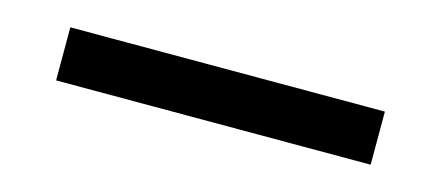

<svg xmlns="http://www.w3.org/2000/svg" viewBox="-25 -36 650 283"><g transform="rotate(15 300.0 105.5)"><path d="M60 146V65H540V146Z"/></g></svg>

Font: TypoPRO Source Code Pro
Style: Regular
Weight: 500
Monospace: yes
Designer: Paul D. Hunt, Teo Tuominen
Foundry: Adobe Systems Incorporated
Version: Version 2.010;PS 1.0;hotconv 1.0.84;makeotf.lib2.5.63406